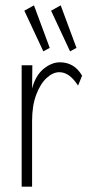

<svg xmlns="http://www.w3.org/2000/svg" viewBox="-20 -697 353 718"><path d="M61 1V-453H101L100 -366Q113 -415 143 -439.5Q173 -464 204 -464Q258 -464 287 -414L272 -377Q254 -404 237 -415.5Q220 -427 202 -427Q178 -427 154.5 -405.5Q131 -384 115.5 -343Q100 -302 100 -245V1ZM142 -505 71 -657 107 -677 166 -518ZM242 -505 171 -657 207 -677 266 -518Z"/></svg>

Font: Inconsolata ExtraCondensed Light
Style: Regular
Weight: 300
Width: 2
Monospace: yes
Designer: Raph Levien, Cyreal, Brenton Simpson
Foundry: Raph Levien, Cyreal, Google
Version: Version 3.100; ttfautohint (v1.8.4.7-5d5b)